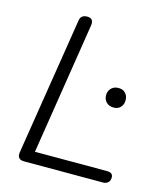

<svg xmlns="http://www.w3.org/2000/svg" viewBox="-107 -793 750 874"><g transform="rotate(15 267.5 -355.5)"><path d="M88 0Q54 0 59 -35L162 -683Q166 -711 196 -711Q228 -711 223 -677L125 -55H464Q493 -55 493 -33Q493 -16 483.5 -8Q474 0 461 0ZM418 -342Q397 -342 384 -355Q371 -368 371 -388Q371 -408 384 -421Q397 -434 418 -434Q439 -434 451 -421Q463 -408 463 -388Q463 -368 451 -355Q439 -342 418 -342Z"/></g></svg>

Font: Nunito Light
Style: Italic
Weight: 300
Italic angle: -9°
Designer: Vernon Adams
Foundry: Vernon Adams
Version: Version 3.601; ttfautohint (v1.8.2.53-6de2)